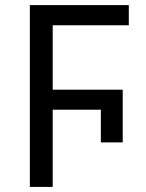

<svg xmlns="http://www.w3.org/2000/svg" viewBox="-20 -734 574 754"><path d="M461.9 -381.8V-174.8H376V-303.2H187V0H97.2V-713.9H485.8V-634.8H187V-381.8Z"/></svg>

Font: Noto Sans Southeast Asian
Style: Regular
Weight: 400
Designer: Monotype Design Team
Foundry: Monotype Imaging Inc.
Version: Version 1.06 uh; ttfautohint (v1.4.1)